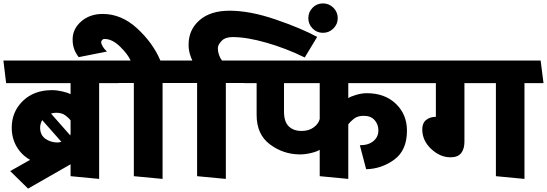

<svg xmlns="http://www.w3.org/2000/svg" viewBox="-31 -1036 3216 1129"><path d="M382 -240Q383 -243 383.5 -246.5Q384 -250 384 -254V-328Q373 -343 352.5 -358Q332 -373 299 -373Q291 -373 283.5 -371.5Q276 -370 269 -368ZM330 -202 217 -330Q212 -320 208.5 -309Q205 -298 205 -285Q205 -242 236 -220Q267 -198 310 -198Q315 -199 320.5 -200Q326 -201 330 -202ZM384 0V-70L134 73L29 -30L146 -96Q96 -124 67 -173.5Q38 -223 38 -285Q38 -379 103.5 -442.5Q169 -506 275 -506Q303 -506 335.5 -498.5Q368 -491 384 -482V-547H5Q1 -581 -3 -613.5Q-7 -646 -11 -680H648L665 -547H552V16Z M756 0V-548H659L643 -680H737Q721 -717 675 -762Q629 -807 583 -807Q575 -807 569.5 -801Q564 -795 564 -788Q564 -778 573.5 -762Q583 -746 598 -733L432 -700Q415 -721 405.5 -746.5Q396 -772 396 -804Q396 -866 446.5 -910Q497 -954 573 -954Q683 -954 775.5 -869Q868 -784 912 -680H1020L1037 -548H925V16Z M1782 -929Q1782 -965 1807 -990.5Q1832 -1016 1868 -1016Q1904 -1016 1929.5 -990.5Q1955 -965 1955 -929Q1955 -894 1929.5 -868.5Q1904 -843 1868 -843Q1832 -843 1807 -868.5Q1782 -894 1782 -929ZM1337 -818Q1293 -818 1271.5 -795Q1250 -772 1250 -753Q1250 -733 1256.5 -714Q1263 -695 1274 -680H1392L1409 -548H1297V16L1128 0V-548H1031L1015 -680H1100Q1093 -694 1085.5 -718.5Q1078 -743 1078 -774Q1078 -861 1142 -917Q1206 -973 1319 -973Q1439 -973 1589.5 -921.5Q1740 -870 1834 -819L1761 -698Q1651 -752 1535.5 -785Q1420 -818 1337 -818Z M1743 -266Q1785 -266 1813.5 -287Q1842 -308 1849 -336V-547H1639V-379Q1639 -321 1666.5 -293.5Q1694 -266 1743 -266ZM1849 0V-155Q1831 -144 1797 -136Q1763 -128 1733 -128Q1636 -128 1557 -186.5Q1478 -245 1478 -360V-547H1403Q1399 -581 1395 -613.5Q1391 -646 1387 -680H2388L2405 -547H2017V-459Q2029 -468 2062.5 -478Q2096 -488 2126 -488Q2232 -488 2297 -425.5Q2362 -363 2362 -268Q2362 -152 2287.5 -97.5Q2213 -43 2122 -41L2085 -182Q2136 -182 2165 -206.5Q2194 -231 2194 -269Q2194 -305 2171.5 -330Q2149 -355 2108 -355Q2071 -355 2049 -337Q2027 -319 2017 -305V16Z M2885 0V-547H2700V-203Q2700 -160 2680.5 -135.5Q2661 -111 2618 -111Q2557 -111 2504.5 -160Q2452 -209 2452 -276Q2452 -312 2474.5 -330.5Q2497 -349 2532 -349V-547H2399Q2395 -581 2391 -613.5Q2387 -646 2383 -680H3148L3165 -547H3053V16Z"/></svg>

Font: Palanquin Dark SemiBold
Style: Regular
Weight: 600
Designer: Pria Ravichandran
Version: Version 1.001